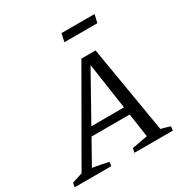

<svg xmlns="http://www.w3.org/2000/svg" viewBox="-227 -995 1113 1151"><g transform="rotate(-30 329.5 -420.0)"><path d="M581 -46Q597 -42 613.5 -37.5Q630 -33 644 -28L641 0H375L381 -29L489 -49L465 -213H201L109 -49Q165 -40 218 -28L215 0H-39L-33 -29L39 -52L382 -648H480ZM231 -267H457L410 -587ZM343 -784 355 -840H584L571 -784Z"/></g></svg>

Font: Piazzolla
Style: Italic
Weight: 400
Italic angle: -11.3°
Designer: Juan Pablo del Peral
Foundry: Huerta Tipografica
Version: Version 1.330